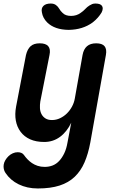

<svg xmlns="http://www.w3.org/2000/svg" viewBox="-56 -805 676 1086"><path d="M326 0 347 -111Q322 -59 283 -30.5Q244 -2 194 -2Q148 -2 114.5 -17Q81 -32 60.5 -59.5Q40 -87 33.5 -123Q27 -159 35 -202L91 -494Q99 -527 117 -543.5Q135 -560 169 -560Q203 -560 217 -543.5Q231 -527 224 -494L172 -231Q169 -212 170 -193Q171 -174 179 -159Q187 -144 201.5 -135Q216 -126 238 -126Q262 -126 284 -136.5Q306 -147 323 -164Q340 -181 351.5 -202.5Q363 -224 367 -247L411 -494Q417 -527 436 -543.5Q455 -560 488 -560Q522 -560 535.5 -543.5Q549 -527 543 -494L455 0Q443 65 422 113.5Q401 162 366.5 195Q332 228 281 244.5Q230 261 158 261Q127 261 100 255Q73 249 49.5 237.5Q26 226 7.5 210Q-11 194 -25 173Q-32 163 -34.5 150.5Q-37 138 -35 126Q-33 113 -25.5 100.5Q-18 88 -7.5 78Q3 68 16.5 62Q30 56 44 56Q55 56 64 59.5Q73 63 79 71Q88 84 99.5 96Q111 108 125 117.5Q139 127 157 133Q175 139 197 139Q221 139 241.5 131Q262 123 278.5 105.5Q295 88 307.5 62Q320 36 326 0ZM181 -735Q176 -758 189.5 -771.5Q203 -785 231 -785Q241 -785 248.5 -782.5Q256 -780 261 -776Q272 -768 279 -755.5Q286 -743 298 -732Q314 -715 346 -715Q377 -715 400 -732Q415 -742 426 -754Q437 -766 450 -774Q458 -779 465.5 -782Q473 -785 484 -785Q512 -785 521 -771.5Q530 -758 519 -735Q500 -703 468 -678Q412 -637 332 -636Q253 -637 211 -678Q186 -703 181 -735Z"/></svg>

Font: Maple Mono
Style: Bold Italic
Weight: 700
Italic angle: -10°
Monospace: yes
Designer: subframe7536
Version: Version 7.000